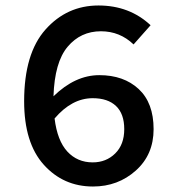

<svg xmlns="http://www.w3.org/2000/svg" viewBox="-20 -668 640 700"><path d="M319 12Q211 12 139.5 -67.5Q68 -147 68 -299Q68 -473 146 -560.5Q224 -648 339 -648Q452 -648 529 -576L467 -506Q417 -554 348 -554Q274 -554 226.5 -497.5Q179 -441 175 -317Q254 -394 342 -394Q431 -394 485.5 -343.5Q540 -293 540 -197Q540 -104 475 -46Q410 12 319 12ZM318 -76Q367 -76 400 -108.5Q433 -141 433 -197Q433 -253 403 -281.5Q373 -310 318 -310Q242 -310 179 -236Q189 -155 225.5 -115.5Q262 -76 318 -76Z"/></svg>

Font: TypoPRO Source Code Pro
Style: Regular
Weight: 600
Monospace: yes
Designer: Paul D. Hunt, Teo Tuominen
Foundry: Adobe Systems Incorporated
Version: Version 2.010;PS 1.0;hotconv 1.0.84;makeotf.lib2.5.63406